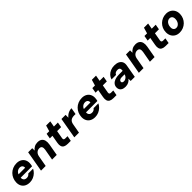

<svg xmlns="http://www.w3.org/2000/svg" viewBox="536 -2495 4359 4359"><g transform="rotate(-45 2715.5 -315.0)"><path d="M269 12Q199 12 148.5 -15Q98 -42 71.5 -92Q45 -142 47 -209Q49 -271 72 -326Q95 -381 136.5 -423Q178 -465 235 -489Q292 -513 361 -513Q428 -513 477 -486Q526 -459 551.5 -411.5Q577 -364 575 -302Q575 -278 570.5 -255Q566 -232 561 -213H152L168 -301H426Q429 -330 418.5 -350.5Q408 -371 388 -381.5Q368 -392 341 -392Q309 -392 280 -377.5Q251 -363 230.5 -333Q210 -303 202 -257L197 -228Q191 -194 199.5 -167.5Q208 -141 231 -125.5Q254 -110 289 -110Q322 -110 346 -123.5Q370 -137 385 -159H539Q516 -110 475 -71.5Q434 -33 381.5 -10.5Q329 12 269 12Z M635 0 723 -501H854L855 -424Q884 -464 929.5 -488.5Q975 -513 1033 -513Q1099 -513 1137.5 -484.5Q1176 -456 1189 -405Q1202 -354 1190 -283L1140 0H990L1038 -269Q1047 -325 1030 -356Q1013 -387 961 -387Q930 -387 903 -372Q876 -357 857.5 -330Q839 -303 832 -265L785 0Z M1497 0Q1435 0 1397 -20Q1359 -40 1346 -81.5Q1333 -123 1344 -184L1378 -376H1294L1316 -501H1400L1441 -642H1575L1550 -501H1678L1656 -376H1528L1494 -183Q1489 -151 1502 -139Q1515 -127 1543 -127H1614L1591 0Z M1704 0 1792 -501H1925L1924 -410Q1949 -442 1980 -464.5Q2011 -487 2048 -500Q2085 -513 2126 -513L2098 -354H2051Q2021 -354 1995 -347.5Q1969 -341 1948.5 -326.5Q1928 -312 1914 -287Q1900 -262 1894 -224L1854 0Z M2366 12Q2296 12 2245.5 -15Q2195 -42 2168.5 -92Q2142 -142 2144 -209Q2146 -271 2169 -326Q2192 -381 2233.5 -423Q2275 -465 2332 -489Q2389 -513 2458 -513Q2525 -513 2574 -486Q2623 -459 2648.5 -411.5Q2674 -364 2672 -302Q2672 -278 2667.5 -255Q2663 -232 2658 -213H2249L2265 -301H2523Q2526 -330 2515.5 -350.5Q2505 -371 2485 -381.5Q2465 -392 2438 -392Q2406 -392 2377 -377.5Q2348 -363 2327.5 -333Q2307 -303 2299 -257L2294 -228Q2288 -194 2296.5 -167.5Q2305 -141 2328 -125.5Q2351 -110 2386 -110Q2419 -110 2443 -123.5Q2467 -137 2482 -159H2636Q2613 -110 2572 -71.5Q2531 -33 2478.5 -10.5Q2426 12 2366 12Z M2965 0Q2903 0 2865 -20Q2827 -40 2814 -81.5Q2801 -123 2812 -184L2846 -376H2762L2784 -501H2868L2909 -642H3043L3018 -501H3146L3124 -376H2996L2962 -183Q2957 -151 2970 -139Q2983 -127 3011 -127H3082L3059 0Z M3343 12Q3285 12 3249 -5.5Q3213 -23 3196.5 -54Q3180 -85 3181 -123Q3182 -175 3212 -212.5Q3242 -250 3296.5 -271Q3351 -292 3426 -292H3548Q3553 -326 3548 -348Q3543 -370 3526 -380.5Q3509 -391 3476 -391Q3442 -391 3414.5 -376.5Q3387 -362 3376 -332H3231Q3246 -386 3283.5 -426.5Q3321 -467 3376.5 -490Q3432 -513 3498 -513Q3571 -513 3620 -489Q3669 -465 3690.5 -419.5Q3712 -374 3700 -309L3646 0H3514V-71Q3500 -53 3482 -37.5Q3464 -22 3442.5 -11Q3421 0 3396 6Q3371 12 3343 12ZM3400 -102Q3423 -102 3443 -110Q3463 -118 3479 -131.5Q3495 -145 3506.5 -163.5Q3518 -182 3524 -204H3428Q3403 -204 3384 -196.5Q3365 -189 3354.5 -176Q3344 -163 3343 -144Q3343 -123 3359 -112.5Q3375 -102 3400 -102Z M3776 0 3864 -501H3995L3996 -424Q4025 -464 4070.5 -488.5Q4116 -513 4174 -513Q4240 -513 4278.5 -484.5Q4317 -456 4330 -405Q4343 -354 4331 -283L4281 0H4131L4179 -269Q4188 -325 4171 -356Q4154 -387 4102 -387Q4071 -387 4044 -372Q4017 -357 3998.5 -330Q3980 -303 3973 -265L3926 0Z M4638 0Q4576 0 4538 -20Q4500 -40 4487 -81.5Q4474 -123 4485 -184L4519 -376H4435L4457 -501H4541L4582 -642H4716L4691 -501H4819L4797 -376H4669L4635 -183Q4630 -151 4643 -139Q4656 -127 4684 -127H4755L4732 0Z M5080 12Q5012 12 4961.5 -18Q4911 -48 4884.5 -100.5Q4858 -153 4860 -219Q4861 -281 4884.5 -335Q4908 -389 4949 -428.5Q4990 -468 5043.5 -490.5Q5097 -513 5159 -513Q5227 -513 5278 -483.5Q5329 -454 5356.5 -402Q5384 -350 5382 -282Q5380 -220 5356.5 -166.5Q5333 -113 5292 -73Q5251 -33 5197 -10.5Q5143 12 5080 12ZM5100 -118Q5136 -118 5164 -138.5Q5192 -159 5209.5 -194.5Q5227 -230 5228 -277Q5229 -311 5218.5 -334.5Q5208 -358 5188 -370.5Q5168 -383 5142 -383Q5107 -383 5078 -362.5Q5049 -342 5032 -306Q5015 -270 5014 -224Q5012 -190 5023 -166.5Q5034 -143 5054 -130.5Q5074 -118 5100 -118Z"/></g></svg>

Font: DM Sans 18pt Black
Style: Italic
Weight: 900
Italic angle: -10°
Designer: Colophon Foundry, Jonny Pinhorn
Foundry: Colophon Foundry
Version: Version 4.004;gftools[0.9.30]